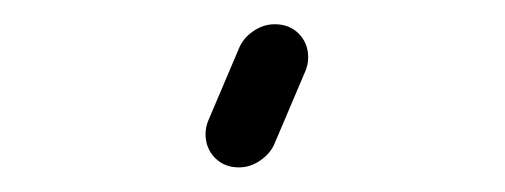

<svg xmlns="http://www.w3.org/2000/svg" viewBox="-20 7 410 156"><path d="M147 115.9Q147 110.4 149.3 104.8L173.7 47.4Q177 38.5 185.4 32.6Q193.7 26.7 203.3 26.7Q215.2 26.7 222.8 34.4Q230.4 42.2 230.4 53.7Q230.4 59.3 228.1 64.8L203.7 122.2Q200.4 131.1 192 137Q183.7 143 174.1 143Q162.2 143 154.6 135.2Q147 127.4 147 115.9Z"/></svg>

Font: 26F Galaxy Sans
Style: Bold Italic
Weight: 700
Italic angle: -5°
Designer: C₂₉H₂₅N₃O₅
Version: Version 1.200